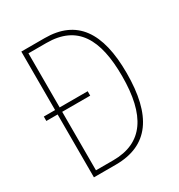

<svg xmlns="http://www.w3.org/2000/svg" viewBox="-169 -829 882 944"><g transform="rotate(-30 271.5 -357.0)"><path d="M222 -714H90V-382H26V-357H90V0H214C401 0 486 -124 486 -364C486 -595 404 -714 222 -714ZM218 -689C393 -689 459 -572 459 -362C459 -140 383 -25 214 -25H116V-357H275V-382H116V-689Z"/></g></svg>

Font: Noto Sans Sinhala Condensed Thin
Style: Regular
Weight: 100
Width: 3
Designer: Jelle Bosma - Monotype Design Team
Foundry: Monotype Imaging Inc.
Version: Version 2.006